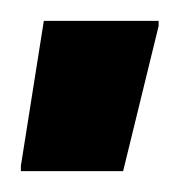

<svg xmlns="http://www.w3.org/2000/svg" viewBox="-20 -725 172 184"><path d="M0 -561V-566L22 -705H132V-700L98 -561Z"/></svg>

Font: Saira UltraCondensed ExtraBold
Style: Regular
Weight: 800
Width: 1
Designer: Hector Gatti with collaboration of the Omnibus-Type team
Foundry: Omnibus-Type
Version: Version 1.101